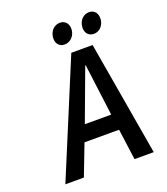

<svg xmlns="http://www.w3.org/2000/svg" viewBox="-149 -930 896 1033"><g transform="rotate(-20 299.0 -413.5)"><path d="M468 -708C499 -708 524 -733 528 -767C532 -802 513 -827 482 -827C450 -827 425 -802 421 -767C417 -733 436 -708 468 -708ZM300 -708C332 -708 358 -733 362 -767C366 -802 347 -827 315 -827C283 -827 258 -802 254 -767C250 -733 268 -708 300 -708ZM255 -268 365 -564H368L406 -268ZM442 0H552L440 -654H318L46 0H152L220 -177H418Z"/></g></svg>

Font: Falling Sky
Style: CondObl
Weight: 400
Designer: Paul D. Hunt
Foundry: Adobe Systems Incorporated
Version: Version 1.02